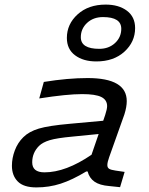

<svg xmlns="http://www.w3.org/2000/svg" viewBox="-20 -815 654 841"><path d="M442.9 -794.9Q500 -794.9 535.9 -768.1Q571.8 -741.2 571.8 -691.9Q571.8 -631.3 524.9 -588.6Q478 -545.9 401.9 -545.9Q344.7 -545.9 308.8 -572.8Q272.9 -599.6 272.9 -648.9Q272.9 -709.5 320.1 -752.2Q367.2 -794.9 442.9 -794.9ZM415 -601.1Q456.5 -601.1 483.9 -626.5Q511.2 -651.9 511.2 -689Q511.2 -740.2 431.2 -740.2Q388.7 -740.2 361.3 -714.6Q334 -689 334 -651.9Q334 -601.1 415 -601.1ZM458 -126Q450.2 -104.5 450.2 -91.8Q450.2 -80.6 458 -75.7Q465.8 -70.8 485.8 -67.9L525.9 -62L505.9 4.9L459 0Q416.5 -3.4 393.8 -19.3Q371.1 -35.2 363.8 -64H357.9Q296.4 -26.9 245.8 -10.5Q195.3 5.9 139.2 5.9Q83.5 5.9 57.9 -20Q32.2 -45.9 32.2 -88.9Q32.2 -122.6 44.9 -156.2Q57.6 -189.9 82 -213.9Q106.9 -238.8 149.9 -251.7Q192.9 -264.6 287.1 -272.9L432.1 -286.1L440.9 -312Q449.2 -337.4 449.2 -350.1Q449.2 -377.4 423.8 -390.1Q398.4 -402.8 339.8 -402.8Q272.9 -402.8 151.9 -383.8L171.9 -456.1Q277.3 -473.1 363.8 -473.1Q535.2 -473.1 535.2 -372.1Q535.2 -346.7 524.9 -314ZM174.8 -60.1Q268.1 -60.1 380.9 -137.2L412.1 -228L298.8 -216.8Q228.5 -210.4 197.5 -200.9Q166.5 -191.4 150.9 -175.8Q121.1 -146 121.1 -104Q121.1 -60.1 174.8 -60.1Z"/></svg>

Font: IntelOne Mono
Style: Italic
Weight: 400
Italic angle: -16°
Designer: Fred Shallcrass
Foundry: Frere-Jones Type LLC
Version: Version 1.200;hotconv 1.1.0;makeotfexe 2.6.0;FJTRelease1.2